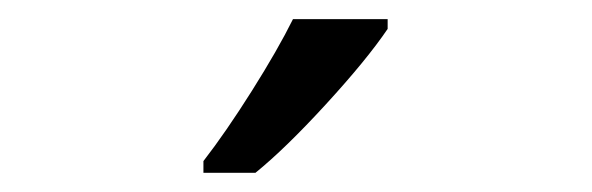

<svg xmlns="http://www.w3.org/2000/svg" viewBox="-20 -786 617 200"><path d="M191.9 -618.2Q215.3 -648.4 242.4 -691.4Q269.5 -734.4 285.2 -766.1H383.8V-755.9Q362.3 -724.1 319.8 -677.7Q277.3 -631.3 246.1 -606H191.9Z"/></svg>

Font: QFn1     
Style: Regular
Weight: 400
Foundry: Ascender Corporation
Version: Version 1.10